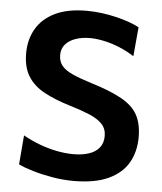

<svg xmlns="http://www.w3.org/2000/svg" viewBox="-53 -773 702 832"><g transform="rotate(5 298.0 -357.0)"><path d="M297.5 12.5Q253 12.5 206.8 4.8Q160.5 -3 120.8 -14.8Q81 -26.5 56.5 -38.5L67 -165.5Q101.5 -146 138.8 -132Q176 -118 213.8 -110.5Q251.5 -103 287.5 -103Q325 -103 354 -112.5Q383 -122 399.2 -142Q415.5 -162 415.5 -193Q415.5 -224.5 396.2 -245Q377 -265.5 340.8 -280.8Q304.5 -296 254 -311Q188 -331 141.2 -356.2Q94.5 -381.5 69.8 -420.5Q45 -459.5 45 -521Q45 -581 72.2 -627.8Q99.5 -674.5 154 -700.8Q208.5 -727 290.5 -727Q323 -727 356 -722.8Q389 -718.5 419.5 -711.2Q450 -704 475.8 -694.8Q501.5 -685.5 520.5 -675.5L509 -548.5Q478 -568.5 443.8 -582.5Q409.5 -596.5 376.2 -603.5Q343 -610.5 315 -610.5Q281.5 -610.5 253.8 -601.2Q226 -592 209.2 -573.2Q192.5 -554.5 192.5 -526Q192.5 -498.5 207.5 -480Q222.5 -461.5 254.5 -447Q286.5 -432.5 336.5 -417Q422 -391 471.5 -363.2Q521 -335.5 541.8 -297Q562.5 -258.5 562.5 -200.5Q562.5 -137.5 534.8 -89.5Q507 -41.5 448.5 -14.5Q390 12.5 297.5 12.5Z"/></g></svg>

Font: Commissioner Thin SemiBold
Style: Regular
Weight: 600
Version: Version 1.000